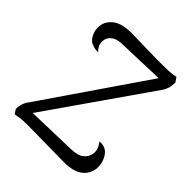

<svg xmlns="http://www.w3.org/2000/svg" viewBox="-194 -827 960 960"><g transform="rotate(45 286.5 -346.5)"><path d="M63 6 48 -17Q48 -38 54 -55.5Q60 -73 74 -91L458 -651L470 -632L200 -623Q163 -623 142 -609.5Q121 -596 116 -574Q112 -553 118 -538Q124 -523 139 -509Q119 -507 99 -515Q78 -520 64 -544Q50 -568 50 -596Q50 -638 85 -667Q120 -696 193 -695L380 -691Q422 -691 452 -692Q482 -693 502 -699L519 -675Q519 -651 513.5 -633.5Q508 -616 495 -598L105 -38L97 -62L382 -70Q431 -71 452.5 -88Q474 -105 478 -126Q484 -149 476.5 -167.5Q469 -186 458 -198Q469 -199 473.5 -198.5Q478 -198 484 -197Q504 -193 517.5 -178Q531 -163 538 -143Q545 -123 545 -103Q545 -58 511 -28.5Q477 1 405 1L171 -2Q142 -3 116.5 -1.5Q91 0 63 6Z"/></g></svg>

Font: Arima Thin
Style: Regular
Weight: 400
Version: Version 1.100